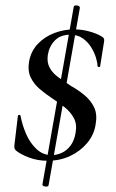

<svg xmlns="http://www.w3.org/2000/svg" viewBox="-20 -590 434 719"><path d="M139 100 256 -564Q257 -571 268.5 -569.5Q280 -568 279 -560L162 103Q161 110 149.5 108.5Q138 107 139 100ZM159 -384Q155 -356 166.5 -335.5Q178 -315 200 -299.5Q222 -284 246 -268Q273 -253 296.5 -233.5Q320 -214 332.5 -188Q345 -162 338 -123Q332 -85 306.5 -54.5Q281 -24 243 -6Q205 12 158 12Q120 12 87.5 -0.5Q55 -13 39 -27Q36 -30 34.5 -34.5Q33 -39 34 -47L47 -156Q47 -159 52 -159.5Q57 -160 57 -156Q63 -123 77.5 -89Q92 -55 116.5 -32Q141 -9 173 -9Q192 -9 211 -17.5Q230 -26 244 -44.5Q258 -63 263 -92Q269 -125 256.5 -148Q244 -171 222 -188.5Q200 -206 175 -222Q151 -238 129 -256.5Q107 -275 95 -300Q83 -325 89 -360Q96 -399 122 -426Q148 -453 184 -466.5Q220 -480 258 -480Q286 -480 313.5 -472.5Q341 -465 358 -455Q366 -451 368.5 -446.5Q371 -442 370 -436L355 -342Q354 -338 349.5 -339Q345 -340 345 -344Q345 -355 339.5 -373.5Q334 -392 322 -412Q310 -432 290.5 -446Q271 -460 243 -460Q206 -460 185 -438Q164 -416 159 -384Z"/></svg>

Font: Cormorant SemiBold
Style: Italic
Weight: 600
Italic angle: -10°
Designer: Christian Thalmann (Catharsis Fonts)
Foundry: Catharsis Fonts
Version: Version 4.000